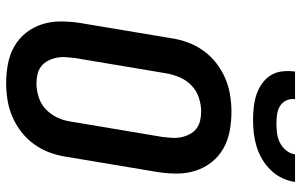

<svg xmlns="http://www.w3.org/2000/svg" viewBox="-202 -794 1003 640"><g transform="rotate(90 300.0 -473.5)"><path d="M257 8Q224 8 192.5 2Q161 -4 134.5 -19Q108 -34 89 -58Q70 -82 60.5 -111.5Q51 -141 51 -173.5Q51 -206 56 -238L107 -543Q111 -570 121 -597.5Q131 -625 148.5 -649.5Q166 -674 190 -692.5Q214 -711 241 -722.5Q268 -734 296.5 -738.5Q325 -743 352 -743Q385 -743 416.5 -737Q448 -731 474.5 -716Q501 -701 520 -677Q539 -653 548.5 -623.5Q558 -594 558 -561.5Q558 -529 553 -497L502 -192Q498 -165 488 -137.5Q478 -110 460.5 -85.5Q443 -61 419 -42.5Q395 -24 368 -12.5Q341 -1 312.5 3.5Q284 8 257 8ZM258 -93Q280 -93 303.5 -100.5Q327 -108 344.5 -125Q362 -142 372 -164Q382 -186 385 -209L436 -513Q438 -529 439 -544.5Q440 -560 437 -575Q434 -590 427 -603.5Q420 -617 408.5 -626Q397 -635 382 -638.5Q367 -642 351 -642Q329 -642 305.5 -634.5Q282 -627 264.5 -610Q247 -593 237.5 -571Q228 -549 224 -526L173 -222Q171 -206 170 -190.5Q169 -175 172 -160Q175 -145 182 -131.5Q189 -118 200.5 -109Q212 -100 227 -96.5Q242 -93 258 -93ZM379 -815Q357 -815 335.5 -817.5Q314 -820 294.5 -826.5Q275 -833 258 -845Q241 -857 230.5 -874Q220 -891 217.5 -912Q215 -933 218 -955H310Q308 -939 314.5 -925.5Q321 -912 333.5 -904.5Q346 -897 361 -895Q376 -893 392 -893Q408 -893 424 -895Q440 -897 455 -904.5Q470 -912 481 -925.5Q492 -939 494 -955H586Q583 -933 573 -912Q563 -891 546.5 -874Q530 -857 509.5 -845Q489 -833 467 -826.5Q445 -820 423 -817.5Q401 -815 379 -815Z"/></g></svg>

Font: Iosevka SS04 Extended
Style: Bold Italic
Weight: 700
Width: 7
Italic angle: -9°
Monospace: yes
Designer: Belleve Invis
Foundry: Belleve Invis
Version: Version 19.0.0; ttfautohint (v1.8.4)